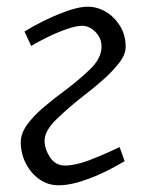

<svg xmlns="http://www.w3.org/2000/svg" viewBox="-20 -539 445 573"><path d="M53 -445Q104 -476 157 -497.5Q210 -519 242 -519Q270 -519 295.5 -504Q321 -489 338 -462Q355 -435 355 -399Q355 -376 335 -350.5Q315 -325 286 -299.5Q257 -274 228 -252Q182 -216 147.5 -182Q113 -148 113 -119Q113 -95 129 -70Q145 -45 174 -45Q204 -45 244 -60Q284 -75 337 -100L352 -58Q295 -24 243.5 -5Q192 14 155 14Q123 14 97.5 -4Q72 -22 57 -51.5Q42 -81 42 -115Q42 -140 60 -165.5Q78 -191 107.5 -216.5Q137 -242 170 -266Q214 -299 248.5 -332Q283 -365 283 -400Q283 -425 265 -443.5Q247 -462 225 -462Q207 -462 178.5 -452Q150 -442 121.5 -428Q93 -414 73 -402Z"/></svg>

Font: Literata 12pt Light
Style: Italic
Weight: 300
Italic angle: -2°
Designer: Latin by Veronika Burian and Jose Scaglione. Greek by Irene Vlachou. Cyrillic by Vera Evstafieva
Foundry: TypeTogether
Version: Version 3.002